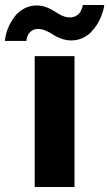

<svg xmlns="http://www.w3.org/2000/svg" viewBox="-84 -750 438 770"><path d="M68.8 -633.8Q56.6 -633.8 47.4 -628.9Q38.1 -624 33.4 -617.9Q28.8 -611.8 25.9 -604Q22.9 -596.2 22.5 -592Q22 -587.9 22 -585.9H-64Q-64 -596.2 -60.1 -612.3Q-56.2 -628.4 -46.4 -648.9Q-36.6 -669.4 -22.7 -686.8Q-8.8 -704.1 13.7 -716.1Q36.1 -728 63 -728Q84 -728 103.5 -720.5Q123 -712.9 135.5 -704.1Q147.9 -695.3 164.1 -687.7Q180.2 -680.2 195.8 -680.2Q208.5 -680.2 218.8 -685.1Q229 -689.9 234.1 -696.8Q239.3 -703.6 242.7 -711.4Q246.1 -719.2 247.1 -723.6Q248 -728 248 -730H334Q334 -724.1 330.8 -712.2Q327.6 -700.2 321.5 -683.8Q315.4 -667.5 304.7 -650.9Q293.9 -634.3 280 -620.1Q266.1 -606 245.8 -596.9Q225.6 -587.9 202.1 -587.9Q181.6 -587.9 161.9 -595Q142.1 -602.1 129.4 -610.8Q116.7 -619.6 100.1 -626.7Q83.5 -633.8 68.8 -633.8ZM55.2 0V-524.9H214.8V0Z"/></svg>

Font: Rawline ExtraBold
Style: Regular
Weight: 800
Designer: Matt McInerney, Pablo Impallari, Rodrigo Fuenzalida
Foundry: Matt McInerney, Pablo Impallari, Rodrigo Fuenzalida
Version: Version 4.020;PS 004.020;hotconv 1.0.88;makeotf.lib2.5.64775